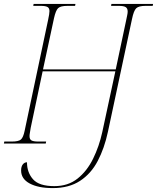

<svg xmlns="http://www.w3.org/2000/svg" viewBox="-36 -734 803 982"><path d="M234 228Q160 228 116 204.5Q72 181 72 138Q72 118 80.5 107Q89 96 102 96Q102 148 133 183Q164 218 242 218Q312 218 360.5 179.5Q409 141 440 78Q471 15 487 -58L554 -369H182L121 -80Q119 -66 117 -55.5Q115 -45 115 -38Q115 -21 125.5 -15.5Q136 -10 160 -10H200L198 0H-16L-14 -10H24Q59 -10 71 -20.5Q83 -31 90 -65L210 -632Q217 -664 217 -677Q217 -693 206.5 -698.5Q196 -704 173 -704H134L136 -714H350L348 -704H309Q274 -704 261.5 -692.5Q249 -681 240 -640L184 -379H556L609 -629Q612 -644 614.5 -655.5Q617 -667 617 -675Q617 -691 607 -697.5Q597 -704 572 -704H532L534 -714H747L745 -704H708Q674 -704 661 -692Q648 -680 639 -636L516 -60Q498 24 464 89Q430 154 373.5 191Q317 228 234 228Z"/></svg>

Font: Noto Serif Display SemiCondensed Thin
Style: Italic
Weight: 100
Width: 4
Italic angle: -12°
Designer: Monotype Design Team
Foundry: Monotype Imaging Inc.
Version: Version 2.009